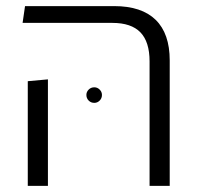

<svg xmlns="http://www.w3.org/2000/svg" viewBox="-20 -609 654 629"><path d="M470 0V-408Q470 -472 440 -503Q410 -534 348 -534H54L62 -589H354Q444 -589 490 -544Q536 -499 536 -411V0ZM71 0V-343L137 -349V0ZM289 -272Q278 -272 270.5 -279.5Q263 -287 263 -298Q263 -308 270.5 -315.5Q278 -323 289 -323Q299 -323 306.5 -315.5Q314 -308 314 -298Q314 -287 306.5 -279.5Q299 -272 289 -272Z"/></svg>

Font: Noto Sans Hebrew Thin Light
Style: Regular
Weight: 300
Version: Version 3.001